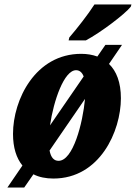

<svg xmlns="http://www.w3.org/2000/svg" viewBox="-20 -786 606 856"><path d="M286 -606H363C429 -641 537 -723 563 -756L566 -766H401C373 -722 322 -657 289 -619ZM13 50H88L129 -9C154 4 185 10 218 10C425 10 519 -201 519 -348C519 -419 499 -469 466 -501L524 -586H450L414 -534C392 -542 368 -546 342 -546C138 -546 38 -342 38 -189C38 -128 53 -81 80 -48ZM319 -473C334 -473 346 -464 353 -445L203 -227C219 -338 266 -473 319 -473ZM241 -69C221 -69 207 -83 201 -115L359 -345C349 -237 306 -69 241 -69Z"/></svg>

Font: Noto Serif ExtraCondensed Black
Style: Italic
Weight: 900
Width: 2
Italic angle: -12°
Designer: Monotype Design Team
Foundry: Monotype Imaging Inc.
Version: Version 2.014